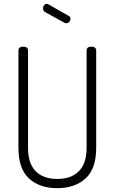

<svg xmlns="http://www.w3.org/2000/svg" viewBox="-20 -974 597 1000"><path d="M431 -204V-710Q431 -731 456 -731Q481 -731 481 -710V-204Q481 -95 425.5 -44.5Q370 6 278 6Q186 6 131 -44.5Q76 -95 76 -204V-710Q76 -731 101 -731Q126 -731 126 -710V-204Q126 -123 165.5 -82.5Q205 -42 278 -42Q351 -42 391 -82.5Q431 -123 431 -204ZM315 -856 215 -911Q204 -918 204 -931Q204 -940 209.5 -947Q215 -954 224 -954Q227 -954 231 -952L338 -891Q347 -887 347 -876Q347 -867 340.5 -860Q334 -853 325 -853Q321 -853 315 -856Z"/></svg>

Font: Dosis
Style: Light
Weight: 300
Designer: Edgar Tolentino, Pablo Impallari, Igino Marini
Foundry: Edgar Tolentino, Pablo Impallari, Igino Marini
Version: Version 1.007